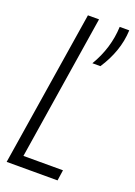

<svg xmlns="http://www.w3.org/2000/svg" viewBox="-136 -756 573 812"><g transform="rotate(20 150.0 -350.0)"><path d="M3 0 114 -700H164L61 -48H239L232 0ZM201 -516Q253 -603 257 -700H300Q298 -651 281.5 -604.5Q265 -558 237 -516Z"/></g></svg>

Font: Georama Condensed Light
Style: Italic
Weight: 300
Width: 3
Italic angle: -9°
Designer: Jean-Baptiste Levee
Foundry: Production Type
Version: Version 1.000